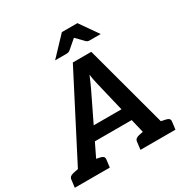

<svg xmlns="http://www.w3.org/2000/svg" viewBox="-228 -1101 1223 1269"><g transform="rotate(-30 384.0 -467.0)"><path d="M8.2 0 381.4 -723.8H522.2L717.2 0H610.3Q592.2 0 581.5 -8.8Q570.9 -17.6 568.3 -31L453.1 -512.4Q448.9 -531 444.3 -551.8Q439.7 -572.5 436.5 -598.8Q425.8 -572.5 416.5 -552.1Q407.3 -531.7 398 -511.4L165.3 -31Q159.6 -19.1 146.4 -9.6Q133.2 0 115.6 0ZM97 0 105.1 -67.1H197.4L189.3 0ZM210.8 -199.5 240.1 -295.1H552.8L558.1 -199.5ZM526 0 534.1 -67.1H632.1L624 0ZM-21.4 0 -14.1 -58.1Q-12.6 -71.6 -4.1 -78.6Q4.4 -85.6 18.7 -88.8L77.4 -100.8L77.7 0ZM146.5 0 171.6 -100.8 227.6 -88.8Q241.1 -85.6 247.8 -78.6Q254.5 -71.6 252.9 -58.1L245.7 0ZM479.7 0 486.9 -58.1Q488.5 -71.6 497 -78.6Q505.5 -85.6 519.7 -88.8L578.5 -100.8L578.8 0ZM647.6 0 672.7 -100.8 728.6 -88.8Q742.2 -85.6 748.9 -78.6Q755.6 -71.6 754 -58.1L746.7 0ZM286.9 -794.4 418.9 -933.8H537.7L635 -794.4H551Q535.5 -794.4 526.3 -803.1L469.2 -861.6L401.2 -803.1Q397.2 -799.6 389.7 -797Q382.2 -794.4 374.5 -794.4Z"/></g></svg>

Font: Aleo
Style: Italic
Weight: 400
Italic angle: -7°
Designer: Alessio Laiso
Foundry: Alessio Laiso
Version: Version 2.001;gftools[0.9.29]